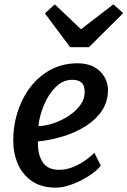

<svg xmlns="http://www.w3.org/2000/svg" viewBox="-20 -855 586 883"><path d="M236.5 8Q170 8 126 -22.5Q82 -53.5 61.2 -103Q40.5 -152.5 41 -211.5Q41.5 -307.5 81 -390.5Q119 -471 185.5 -517.5Q252 -564 336.5 -564Q382.5 -564 413.5 -546.5Q444.5 -529 460.5 -501Q476.5 -473 476.5 -441Q476.5 -387.5 448.8 -346Q421 -304.5 374.2 -275Q327.5 -245.5 270.2 -228Q213 -210.5 154.5 -204.5V-188.5Q155.5 -139 178.2 -106.5Q201 -74 252.5 -74Q278.5 -74 306 -83.2Q333.5 -92.5 361 -110Q388.5 -127.5 414 -152L443.5 -93.5Q432 -77.5 408.5 -59.8Q385 -42 355 -26.5Q325 -11 294 -1.5Q263 8 236.5 8ZM156.5 -275Q191 -276 228 -288.8Q265 -301.5 297.2 -323Q329.5 -344.5 349.5 -372.2Q369.5 -400 369.5 -431.5Q369.5 -462 355 -475Q340.5 -488 312.5 -488Q291 -488 272 -479.8Q253 -471.5 236 -454.5Q202 -420.5 181.5 -370.5Q161 -320.5 156.5 -275ZM302.5 -638 186.5 -793.5 232 -835 352.5 -720.5 501.5 -835 546.5 -794.5 389 -638Z"/></svg>

Font: Koeln Type Sans
Style: Italic
Weight: 400
Italic angle: -7.5°
Designer: Eben Sorkin
Foundry: Eben Sorkin
Version: Version 2.001